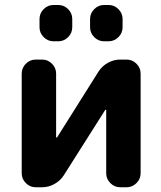

<svg xmlns="http://www.w3.org/2000/svg" viewBox="-20 -791 662 790"><path d="M200.2 -621.1Q176.8 -621.1 159.7 -638.2Q142.6 -655.3 142.6 -678.7V-712.9Q142.6 -736.3 159.7 -753.4Q176.8 -770.5 200.2 -770.5H219.7Q243.2 -770.5 260.3 -753.4Q277.3 -736.3 277.3 -712.9V-678.7Q277.3 -655.3 260.3 -638.2Q243.2 -621.1 219.7 -621.1ZM408.2 -621.1Q384.8 -621.1 367.7 -638.2Q350.6 -655.3 350.6 -678.7V-712.9Q350.6 -736.3 367.7 -753.4Q384.8 -770.5 408.2 -770.5H426.8Q450.2 -770.5 467.3 -753.4Q484.4 -736.3 484.4 -712.9V-678.7Q484.4 -655.3 467.3 -638.2Q450.2 -621.1 426.8 -621.1ZM417 -337.9Q417 -338.9 415.5 -339.4Q414.1 -339.8 413.1 -338.9L242.2 -69.3Q227.5 -46.9 203.6 -33.7Q179.7 -20.5 153.3 -20.5H127Q103.5 -20.5 86.4 -37.6Q69.3 -54.7 69.3 -78.1V-488.3Q69.3 -511.7 86.4 -528.8Q103.5 -545.9 127 -545.9H153.3Q176.8 -545.9 193.8 -528.8Q210.9 -511.7 210.9 -488.3V-226.6Q210.9 -225.6 212.4 -225.1Q213.9 -224.6 214.8 -225.6L385.7 -497.1Q400.4 -519.5 424.3 -532.7Q448.2 -545.9 474.6 -545.9H501Q524.4 -545.9 541.5 -528.8Q558.6 -511.7 558.6 -488.3V-78.1Q558.6 -54.7 541.5 -37.6Q524.4 -20.5 501 -20.5H474.6Q451.2 -20.5 434.1 -37.6Q417 -54.7 417 -78.1Z"/></svg>

Font: Gen Jyuu Gothic Bold
Style: Bold
Weight: 700
Designer: [Source Han Sans]
Ryoko NISHIZUKA  (kana & ideographs); Paul D. Hunt (Latin, Greek & Cyrillic); Wenlong ZHANG  (bopomofo
Version: Version 1.002.20150607